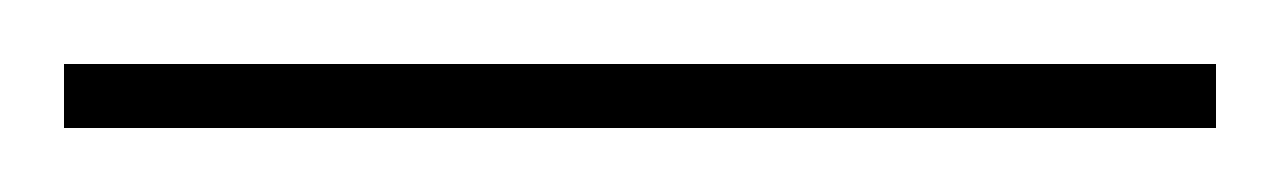

<svg xmlns="http://www.w3.org/2000/svg" viewBox="-24 -820 400 60"><path d="M-4 -780H356V-800H-4Z"/></svg>

Font: Noto Serif Display ExtraCondensed Light
Style: Regular
Weight: 300
Width: 2
Designer: Monotype Design Team
Foundry: Monotype Imaging Inc.
Version: Version 2.009